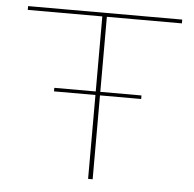

<svg xmlns="http://www.w3.org/2000/svg" viewBox="-49 -707 763 757"><g transform="rotate(5 332.5 -329.0)"><path d="M345 -643V-346H508V-332H345V0H327V-332H163V-346H327V-643H32V-658H642V-643Z"/></g></svg>

Font: Ysabeau Infant Thin
Style: Regular
Weight: 200
Designer: Christian Thalmann (Catharsis Fonts)
Version: Version 0.003